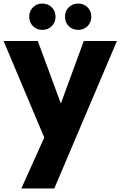

<svg xmlns="http://www.w3.org/2000/svg" viewBox="-21 -787 673 1072"><path d="M98.1 265.1 226.1 -19 -1 -558.1H189.9L318.8 -209L446.8 -558.1H631.8L282.2 265.1ZM142.1 -692.9Q142.1 -725.1 163.1 -746.1Q184.1 -767.1 214.8 -767.1Q247.1 -767.1 268.1 -746.1Q289.1 -725.1 289.1 -692.9Q289.1 -662.1 268.1 -641.1Q247.1 -620.1 214.8 -620.1Q184.1 -620.1 163.1 -641.1Q142.1 -662.1 142.1 -692.9ZM341.8 -692.9Q341.8 -725.1 362.8 -746.1Q383.8 -767.1 415 -767.1Q446.8 -767.1 467.8 -746.1Q488.8 -725.1 488.8 -692.9Q488.8 -662.1 467.8 -641.1Q446.8 -620.1 415 -620.1Q383.8 -620.1 362.8 -641.1Q341.8 -662.1 341.8 -692.9Z"/></svg>

Font: PoppinsZ
Style: Bold
Weight: 700
Designer: Ninad Kale (Devanagari), Jonny Pinhorn (Latin)
Foundry: Indian Type Foundry
Version: Version 3.002;FEAKit 1.0